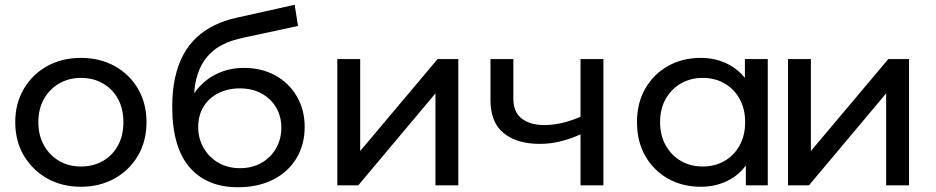

<svg xmlns="http://www.w3.org/2000/svg" viewBox="-20 -778 3929 806"><path d="M320 6Q240 6 178 -29Q116 -64 80 -125Q44 -186 44 -265Q44 -344 80 -405Q116 -466 178 -500.5Q240 -535 320 -535Q399 -535 461.5 -500.5Q524 -466 559.5 -405Q595 -344 595 -265Q595 -186 559.5 -125Q524 -64 461.5 -29Q399 6 320 6ZM320 -79Q371 -79 411.5 -102Q452 -125 475 -167Q498 -209 498 -265Q498 -322 475 -363.5Q452 -405 411.5 -428Q371 -451 321 -451Q269 -451 229 -428Q189 -405 165 -363.5Q141 -322 141 -265Q141 -209 165 -167Q189 -125 229 -102Q269 -79 320 -79Z M979 8Q913 8 862.5 -13Q812 -34 776 -75.5Q740 -117 721.5 -180.5Q703 -244 703 -330Q703 -398 715 -452Q727 -506 749.5 -548Q772 -590 805.5 -621Q839 -652 881.5 -672.5Q924 -693 975 -704L1217 -758L1231 -669L1008 -621Q988 -617 960.5 -609Q933 -601 903.5 -584.5Q874 -568 849 -539Q824 -510 809 -464Q798 -430 795 -386Q802 -397 811 -407Q846 -448 895.5 -470.5Q945 -493 1004 -493Q1078 -493 1135.5 -461.5Q1193 -430 1226 -373.5Q1259 -317 1259 -245Q1259 -172 1225 -114.5Q1191 -57 1127.5 -24.5Q1064 8 979 8ZM988 -72Q1039 -72 1078 -94.5Q1117 -117 1139 -155.5Q1161 -194 1161 -242Q1161 -290 1139 -327Q1117 -364 1078 -385.5Q1039 -407 986 -407Q936 -407 896 -386.5Q856 -366 834 -329.5Q812 -293 812 -245Q812 -197 834.5 -157.5Q857 -118 896.5 -95Q936 -72 988 -72Z M1396 0V-530H1492V-144L1817 -530H1904V0H1808V-386L1484 0Z M2417 0V-214Q2378 -196 2338 -186Q2293 -174 2246 -174Q2150 -174 2094.5 -219Q2039 -264 2039 -358V-530H2135V-364Q2135 -307 2170.5 -280Q2206 -253 2266 -253Q2304 -253 2344 -263Q2381 -272 2417 -288V-530H2513V0Z M2922 6Q2845 6 2784.5 -28Q2724 -62 2689 -123Q2654 -184 2654 -265Q2654 -346 2689 -406.5Q2724 -467 2784.5 -501Q2845 -535 2922 -535Q2989 -535 3043 -505Q3080 -485 3107 -451V-530H3203V0H3111V-83Q3084 -46 3045 -25Q2991 6 2922 6ZM2930 -79Q2981 -79 3021 -102Q3061 -125 3084.5 -167Q3108 -209 3108 -265Q3108 -322 3084.5 -363.5Q3061 -405 3021 -428Q2981 -451 2930 -451Q2879 -451 2839 -428Q2799 -405 2775 -363.5Q2751 -322 2751 -265Q2751 -209 2775 -167Q2799 -125 2839 -102Q2879 -79 2930 -79Z M3288 0V-530H3384V-144L3709 -530H3796V0H3700V-386L3376 0Z"/></svg>

Font: Montserrat Z Med
Style: Regular
Weight: 500
Designer: Julieta Ulanovsky
Foundry: Julieta Ulanovsky
Version: Version 8.000